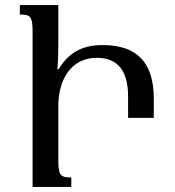

<svg xmlns="http://www.w3.org/2000/svg" viewBox="-20 -734 689 754"><path d="M209 -318C209 -422 260 -507 360 -507C436 -507 483 -464 483 -355V-271H584V-346C584 -491 516 -557 382 -557C295 -557 245 -520 211 -463L205 -462C208 -492 209 -524 209 -556V-714H58V-677C102 -677 108 -668 108 -605V0H260V-37C216 -37 209 -46 209 -109Z"/></svg>

Font: Noto Serif Armenian
Style: Regular
Weight: 400
Designer: Monotype Design Team
Foundry: Monotype Imaging Inc.
Version: Version 1.901